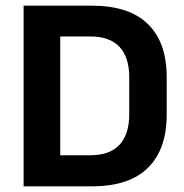

<svg xmlns="http://www.w3.org/2000/svg" viewBox="-20 -659 651 679"><path d="M155 0V-110H300Q368.5 -110 402.8 -147.2Q437 -184.5 437 -254V-386.5Q437 -456 402.8 -493Q368.5 -530 300 -530H154.5V-639H304.5Q436.5 -639 503 -574Q569.5 -509 569.5 -387V-253.5Q569.5 -131 503.2 -65.5Q437 0 304.5 0ZM63.5 0V-639H193V0Z"/></svg>

Font: Anek Latin SemiBold
Style: Regular
Weight: 600
Designer: Yesha Goshar
Foundry: Ek Type
Version: Version 1.003